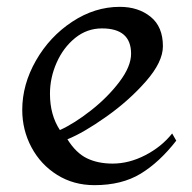

<svg xmlns="http://www.w3.org/2000/svg" viewBox="-20 -529 562 561"><path d="M456 -394Q456 -348 406.5 -291.5Q357 -235 290.5 -188Q224 -141 177 -122Q202 -82 234 -66.5Q266 -51 309 -51Q357 -51 404.5 -75.5Q452 -100 483 -139L495 -118Q446 -55 391 -21.5Q336 12 256 12Q195 12 147 -18Q99 -48 72 -98.5Q45 -149 45 -208Q45 -282 85 -352Q125 -422 191 -465.5Q257 -509 330 -509Q384 -509 420 -480Q456 -451 456 -394ZM126 -255Q126 -193 155 -149Q197 -168 246 -206.5Q295 -245 329 -290Q363 -335 363 -372Q363 -446 278 -446Q234 -446 199.5 -418Q165 -390 145.5 -346Q126 -302 126 -255Z"/></svg>

Font: Amita
Style: Regular
Weight: 400
Designer: Eduardo Rodriguez Tunni, Modular Infotech, Brian J. Bonislawsky
Foundry: Eduardo Rodriguez Tunni, Modular Infotech, Brian J. Bonislawsky
Version: Version 1.004